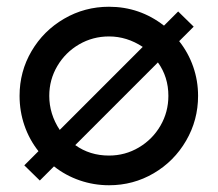

<svg xmlns="http://www.w3.org/2000/svg" viewBox="-20 -541 645 569"><path d="M140 -48 98 -6 52 -51 94 -93Q67 -127 52.5 -169Q38 -211 38 -257Q38 -329 73.5 -389.5Q109 -450 170 -485.5Q231 -521 303 -521Q394 -521 466 -465L508 -507L554 -462L511 -419Q538 -385 552.5 -343.5Q567 -302 567 -257Q567 -185 531.5 -124Q496 -63 435.5 -27.5Q375 8 303 8Q258 8 216 -6.5Q174 -21 140 -48ZM479 -257Q479 -313 448 -356L203 -111Q246 -80 303 -80Q351 -80 391.5 -104Q432 -128 455.5 -168.5Q479 -209 479 -257ZM157 -156 403 -402Q356 -433 303 -433Q255 -433 214.5 -409.5Q174 -386 150 -345.5Q126 -305 126 -257Q126 -203 157 -156Z"/></svg>

Font: Lineal
Style: Regular
Weight: 400
Designer: Created by Frank Adebiaye with contributions from Anton Moglia & Ariel Martín Pérez
Created by Frank ADEBIAYE with FontF
Foundry: Velvetyne Type Foundry
Version: Version 2.000